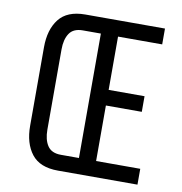

<svg xmlns="http://www.w3.org/2000/svg" viewBox="-79 -774 805 848"><g transform="rotate(10 323.5 -350.0)"><path d="M556 -390H395V-629H593V-700H236C182 -700 142.7 -684.2 118 -652.5C93.3 -620.8 81 -578.7 81 -526V-174C81 -121.3 93.3 -79.2 118 -47.5C142.7 -15.8 182 0 236 0H593V-71H395V-320H556ZM237 -629H318V-71H237C209 -71 189 -80 177 -98C165 -116 159 -140 159 -170V-530C159 -560 165 -584 177 -602C189 -620 209 -629 237 -629Z"/></g></svg>

Font: Bebas Neue Regular two
Style: Regular2
Weight: 400
Designer: Ryoichi Tsunekawa & LGV (GE)
Foundry: Free Software Foundation, Inc.
Version: Version 1.003 August 13, 2016